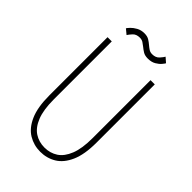

<svg xmlns="http://www.w3.org/2000/svg" viewBox="-255 -955 1061 1061"><g transform="rotate(45 275.0 -425.0)"><path d="M275.5 11Q225 11 183 -14.2Q141 -39.5 116 -96Q91 -152.5 91 -245V-700H124V-247Q124 -165.5 143.8 -116Q163.5 -66.5 197.8 -44.2Q232 -22 275.5 -22Q319.5 -22 353.5 -44.2Q387.5 -66.5 407.2 -116Q427 -165.5 427 -247V-700H460V-245Q460 -152.5 435 -96Q410 -39.5 368.2 -14.2Q326.5 11 275.5 11ZM331.5 -773.5Q308.5 -773.5 294 -782.5Q279.5 -791.5 267.5 -801.5Q256.5 -810.5 245.5 -817.5Q234.5 -824.5 219 -824.5Q192 -824.5 177.5 -808.5Q163 -792.5 157 -782.5L128 -806.5Q131 -812 143 -824.8Q155 -837.5 174.8 -848.5Q194.5 -859.5 220.5 -859.5Q243 -859.5 257.5 -850.5Q272 -841.5 283.5 -831.5Q294.5 -822 305.5 -814.8Q316.5 -807.5 332 -807.5Q359 -807.5 374 -824.2Q389 -841 394 -850.5L421.5 -826.5Q419 -821.5 408.5 -808.8Q398 -796 379 -784.8Q360 -773.5 331.5 -773.5Z"/></g></svg>

Font: Trispace SemiCondensed Thin
Style: Regular
Weight: 100
Width: 4
Designer: Tyler Finck
Foundry: Etcetera Type Company
Version: Version 1.210; ttfautohint (v1.8.3)